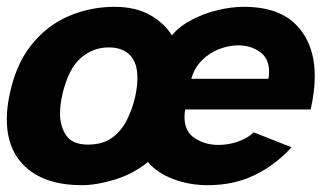

<svg xmlns="http://www.w3.org/2000/svg" viewBox="-21 -531 978 563"><path d="M220 12Q114 12 56.5 -39Q-1 -90 -1 -181Q-1 -210 5 -243Q23 -339 70 -398Q117 -457 181 -484Q245 -511 314 -511Q378 -511 420.5 -486Q463 -461 483 -427Q504 -453 539.5 -472Q575 -491 616 -501Q657 -511 694 -511Q798 -511 850 -455.5Q902 -400 902 -307Q902 -263 890 -210H522Q521 -204 520.5 -198.5Q520 -193 520 -188Q520 -145 550.5 -125.5Q581 -106 619 -106Q649 -106 677.5 -116Q706 -126 723 -143L834 -99Q785 -46 724.5 -17Q664 12 588 12Q533 12 485.5 -6.5Q438 -25 413 -56Q368 -20 314.5 -4Q261 12 220 12ZM540 -300H766Q767 -305 767.5 -310.5Q768 -316 768 -321Q768 -360 741 -379Q714 -398 678 -398Q650 -398 621.5 -387Q593 -376 571 -354Q549 -332 540 -300ZM237 -107Q280 -107 307.5 -127Q335 -147 351.5 -180Q368 -213 376 -250Q382 -279 382 -302Q382 -347 360 -369.5Q338 -392 298 -392Q252 -392 216.5 -361.5Q181 -331 163 -259Q155 -225 155 -198Q155 -161 173 -134Q191 -107 237 -107Z"/></svg>

Font: Atkinson Hyperlegible
Style: Bold Italic
Weight: 700
Italic angle: -12°
Designer: Elliott Scott, Megan Eiswerth, Linus Boman, Theodore Petrosky
Foundry: Braille Institute
Version: Version 1.006; ttfautohint (v1.8.3)